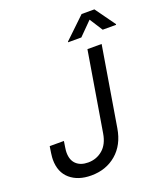

<svg xmlns="http://www.w3.org/2000/svg" viewBox="-168 -1056 1019 1179"><g transform="rotate(-20 341.5 -466.0)"><path d="M223.6 9.8Q138.2 9.8 86.2 -34.9Q34.2 -79.6 34.2 -162.1Q34.2 -169.4 34.9 -178.5Q35.6 -187.5 37.8 -203.6Q40 -219.7 44.4 -247.1H137.2Q133.3 -221.7 131.1 -207.8Q128.9 -193.8 128.4 -186.8Q127.9 -179.7 127.9 -174.3Q127.9 -124.5 156 -98.1Q184.1 -71.8 232.9 -71.8Q287.6 -71.8 327.9 -106Q368.2 -140.1 379.4 -208L465.8 -727.5H558.6L472.2 -208Q455.1 -104.5 387.9 -47.4Q320.8 9.8 223.6 9.8ZM455.1 -807.6H368.7L369.6 -812L505.9 -942.4H589.4L683.1 -812L682.1 -807.6H594.7L540 -893.1Z"/></g></svg>

Font: Inter Variable
Style: Italic
Weight: 400
Italic angle: -9.39999°
Designer: Rasmus Andersson
Foundry: rsms
Version: Version 4.001;git-9221beed3